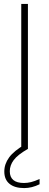

<svg xmlns="http://www.w3.org/2000/svg" viewBox="-20 -760 251 980"><path d="M88.5 0V-740H122.5V0ZM103.5 200Q55 200 28.5 178.2Q2 156.5 2 115.5Q2 77 26.8 43.2Q51.5 9.5 109 -23.5L122.5 0Q70 30 50 57Q30 84 30 114Q30 174 102.5 174Q120 174 138.5 169.5Q157 165 182 153.5V180.5Q142.5 200 103.5 200Z"/></svg>

Font: Encode Sans SemiCondensed SemiCondensed Thin
Style: Regular
Weight: 100
Width: 4
Designer: Multiple Designers
Foundry: Impallari Type
Version: Version 3.000; ttfautohint (v1.8.3) -l 8 -r 50 -G 200 -x 14 